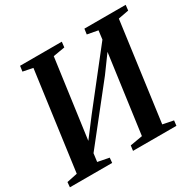

<svg xmlns="http://www.w3.org/2000/svg" viewBox="-163 -920 1115 1096"><g transform="rotate(-30 395.0 -371.5)"><path d="M-3 0 0 -33 69.5 -47.5 157.5 -694.5 92.5 -707.5 97.5 -743H372.5L368.5 -707.5L291.5 -694.5L214 -129L191 -138L311.5 -296.5L612 -679L573.5 -590.5L586.5 -694.5L516.5 -707.5L521.5 -743H793.5L789.5 -707.5L720.5 -694.5L633 -47.5L703 -33.5L699 0H413L417.5 -33.5L499 -47.5L575 -603L599.5 -603.5L489.5 -453L176.5 -57.5L216 -138.5L204 -47.5L278.5 -33L275.5 0Z"/></g></svg>

Font: Merriweather 72pt SemiBold
Style: Italic
Weight: 600
Italic angle: -7.8°
Version: Version 2.101